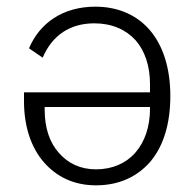

<svg xmlns="http://www.w3.org/2000/svg" viewBox="-20 -544 583 576"><path d="M430 -267V-292C430 -345 415 -391 387 -423C358 -455 316 -474 263 -474C191 -474 137 -439 108 -371L67 -399C99 -475 169 -524 266 -524C334 -524 391 -499 430 -453C469 -407 491 -340 491 -256C491 -172 470 -105 431 -59C391 -13 336 12 268 12C201 12 149 -14 111 -58C73 -102 52 -165 52 -240V-267ZM114 -215C114 -160 129 -116 157 -85C184 -54 221 -36 268 -36C317 -36 358 -54 386 -86C414 -118 430 -163 430 -218V-223H114Z"/></svg>

Font: Plexus Sans Light
Style: Regular
Weight: 300
Version: Version 2.001;PS 002.001;hotconv 1.0.70;makeotf.lib2.5.58329